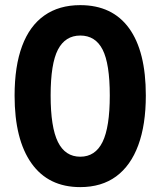

<svg xmlns="http://www.w3.org/2000/svg" viewBox="-20 -736 640 766"><path d="M300.1 10.5Q173 10.5 105.6 -84.5Q38.2 -179.5 38.2 -354.4Q38.2 -472.2 68.3 -552.6Q98.3 -633 156.9 -674.2Q215.5 -715.5 300.1 -715.5Q428 -715.5 494.9 -623.4Q561.8 -531.2 561.8 -355.1Q561.8 -238.2 531.6 -156.6Q501.5 -75 443.4 -32.2Q385.2 10.5 300.1 10.5ZM300.2 -110.8Q360.2 -110.8 389.1 -169.6Q418 -228.5 418 -354.9Q418 -482 389.3 -538.1Q360.7 -594.2 300.3 -594.2Q240.5 -594.2 211.2 -538.1Q182 -482 182 -355.2Q182 -228.5 211.1 -169.6Q240.2 -110.8 300.2 -110.8Z"/></svg>

Font: Nunito ExtraLight
Style: Regular
Weight: 200
Designer: Vernon Adams
Foundry: Vernon Adams
Version: Version 3.602;April 4, 2023;FontCreator 14.0.0.2856 64-bit